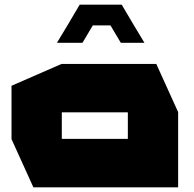

<svg xmlns="http://www.w3.org/2000/svg" viewBox="-20 -797 824 817"><path d="M122 0 29 -205V-432L242 -525H645L738 -320V0ZM267 -689 319 -777H498L550 -689L594 -616V-615H494L450 -689H375L331 -615H223V-616ZM243 -319V-206H524V-319Z"/></svg>

Font: Foldit Thin ExtraBold
Style: Regular
Weight: 800
Version: Version 1.003